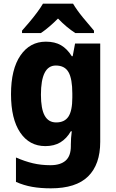

<svg xmlns="http://www.w3.org/2000/svg" viewBox="-20 -786 631 1046"><path d="M230 -559Q279 -559 312.5 -539.5Q346 -520 371 -480H376L389 -549H526V-13Q526 110 460 175Q394 240 257 240Q201 240 155.5 232Q110 224 67 205V72Q115 93 159.5 103.5Q204 114 255 114Q309 114 337.5 89Q366 64 366 10V1Q366 -33 371 -71H366Q343 -31 309 -10.5Q275 10 227 10Q140 10 90 -64Q40 -138 40 -273Q40 -409 91.5 -484Q143 -559 230 -559ZM284 -429Q203 -429 203 -270Q203 -193 223.5 -156Q244 -119 286 -119Q332 -119 353 -151Q374 -183 374 -254V-277Q374 -356 353.5 -392.5Q333 -429 284 -429ZM378 -766Q398 -732 431.5 -691Q465 -650 492 -619V-606H390Q367 -621 343.5 -640.5Q320 -660 296 -685Q271 -660 248 -640.5Q225 -621 203 -606H100V-619Q117 -638 139 -664Q161 -690 181.5 -717.5Q202 -745 214 -766Z"/></svg>

Font: Noto Sans SemiCondensed ExtraBold
Style: Regular
Weight: 800
Width: 4
Designer: Monotype Design Team
Foundry: Monotype Imaging Inc.
Version: Version 2.013; ttfautohint (v1.8.4.7-5d5b)